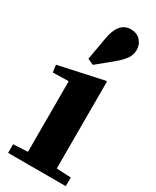

<svg xmlns="http://www.w3.org/2000/svg" viewBox="-210 -866 748 923"><g transform="rotate(30 164.5 -405.0)"><path d="M247 -536 251 -534V-52L331 -48V0H11V-48L91 -52V-442L89 -444L4 -442L-2 -482ZM152 -570 119 -585 141 -710Q158 -810 226 -810Q259 -810 279 -789Q299 -768 299 -736Q299 -711 284 -688.5Q269 -666 236 -639Z"/></g></svg>

Font: Minipax
Style: Bold
Weight: 700
Designer: Raphaël Ronot, Igor Stepanchenko (Cyrillic)
Foundry: steppetype
Version: Version 1.002